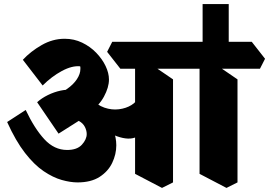

<svg xmlns="http://www.w3.org/2000/svg" viewBox="-20 -875 1319 941"><path d="M1070 -564 973 -611V-855H1101V-584ZM360 19Q325 19 282.5 7Q240 -5 194 -36Q148 -67 102.5 -125.5Q57 -184 15 -277L106 -336Q149 -245 197.5 -192.5Q246 -140 309 -140Q358 -140 381.5 -166Q405 -192 405 -218Q405 -235 396 -253Q387 -271 367 -282Q347 -293 314 -288L406 -308L267 -220L162 -374Q184 -394 214.5 -409Q245 -424 277.5 -431Q310 -438 337 -433L386 -388Q449 -358 485 -319Q521 -280 535.5 -239.5Q550 -199 550 -163Q550 -119 530 -77Q510 -35 468 -8Q426 19 360 19ZM418 -325 235 -403Q277 -417 308.5 -439Q340 -461 357 -487Q374 -513 374 -537Q374 -541 374 -544Q374 -547 373 -550Q333 -554 283 -527Q233 -500 189 -456L92 -582Q130 -623 184 -654Q238 -685 297 -685Q343 -685 382.5 -666Q422 -647 451.5 -616.5Q481 -586 497.5 -551.5Q514 -517 514 -485Q514 -447 489.5 -401.5Q465 -356 418 -325ZM649 -204Q613 -186 553.5 -207Q494 -228 417 -302L426 -394Q455 -360 491.5 -347.5Q528 -335 563 -339.5Q598 -344 624 -360Q650 -376 659 -399ZM774 46 642 -23V-599L708 -568L828 -486V19ZM570 -538 505 -621 530 -670H898L963 -587L938 -538ZM1090 46 958 -23V-599L1024 -568L1144 -486V19ZM898 -538 833 -621 858 -670H1214L1279 -587L1254 -538Z"/></svg>

Font: Eczar ExtraBold
Style: Regular
Weight: 800
Designer: Vaibhav Singh
Foundry: Rosetta Type Foundry
Version: Version 2.000